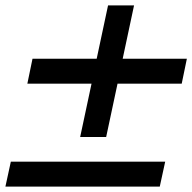

<svg xmlns="http://www.w3.org/2000/svg" viewBox="-57 -754 710 709"><path d="M44 -445 63 -537H300L342 -734H438L396 -537H633L614 -445H377L335 -248H239L281 -445ZM-37 -65 -17 -157H553L533 -65Z"/></svg>

Font: Victor Mono Thin
Style: Bold Italic
Weight: 700
Italic angle: -12°
Monospace: yes
Version: Version 1.561;gftools[0.9.30]